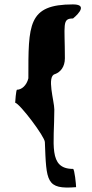

<svg xmlns="http://www.w3.org/2000/svg" viewBox="-20 -740 419 873"><path d="M49 -273C71 -268 184 -118 184 -94C191 86 189 122 326 111C326 100 319 28 312 28C198 28 227 -86 227 -242C227 -280 191 -394 230 -403C255 -412 275 -436 275 -475C275 -629 261 -656 312 -656C312 -656 393 -720 312 -720C106 -720 109 -629 109 -384C101 -351 78 -332 57 -332C53 -330 49 -278 49 -273Z"/></svg>

Font: Ampere
Style: SCSuExt
Weight: 400
Version: Version 1